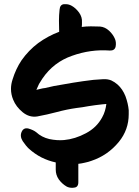

<svg xmlns="http://www.w3.org/2000/svg" viewBox="-20 -861 675 930"><path d="M603.5 -327.1Q600.6 -359.4 587.9 -394.5Q574.2 -429.7 548.8 -452.1Q535.2 -463.9 518.6 -471.7Q501 -478.5 480.5 -477.5Q432.6 -475.6 382.8 -467.8Q334 -460.9 286.1 -452.1Q263.7 -448.2 241.2 -444.3Q219.7 -439.5 198.2 -434.6Q187.5 -433.6 176.8 -430.7Q167 -428.7 156.2 -425.8Q162.1 -440.4 168.9 -454.1Q176.8 -467.8 185.5 -480.5Q239.3 -559.6 329.1 -590.8Q418.9 -623 511.7 -616.2Q535.2 -615.2 540 -634.8Q543.9 -655.3 537.1 -671.9Q528.3 -693.4 508.8 -711.9Q488.3 -730.5 464.8 -732.4Q442.4 -733.4 419.9 -733.4Q397.5 -733.4 376 -730.5Q376 -736.3 377 -742.2Q377 -748 377 -752.9Q378.9 -777.3 363.3 -799.8Q346.7 -822.3 327.1 -833Q313.5 -840.8 297.9 -840.8Q293.9 -840.8 290 -840.8Q270.5 -838.9 268.6 -814.5Q265.6 -787.1 265.6 -760.7Q265.6 -734.4 266.6 -707Q211.9 -686.5 165 -652.3Q118.2 -617.2 84 -568.4Q56.6 -527.3 41 -476.6Q33.2 -453.1 33.2 -430.7Q33.2 -403.3 43.9 -377.9Q57.6 -343.8 89.8 -317.4Q122.1 -291 160.2 -296.9Q208 -305.7 255.9 -318.4Q302.7 -331.1 350.6 -337.9Q366.2 -339.8 379.9 -341.8Q394.5 -344.7 408.2 -346.7Q424.8 -349.6 441.4 -351.6Q458 -353.5 474.6 -355.5Q479.5 -356.4 484.4 -356.4Q489.3 -357.4 495.1 -357.4Q493.2 -340.8 488.3 -324.2Q483.4 -307.6 474.6 -292Q448.2 -243.2 396.5 -215.8Q343.8 -187.5 290 -182.6Q255.9 -179.7 218.8 -187.5Q181.6 -196.3 155.3 -220.7Q141.6 -231.4 118.2 -238.3Q94.7 -244.1 85 -222.7Q75.2 -201.2 89.8 -177.7Q105.5 -154.3 120.1 -140.6Q148.4 -115.2 180.7 -98.6Q213.9 -82 250 -74.2Q250 -64.5 250 -56.6Q250 -47.9 250 -39.1Q250 -13.7 264.6 7.8Q280.3 29.3 301.8 42Q313.5 48.8 331.1 48.8Q335 48.8 337.9 47.9Q359.4 46.9 359.4 21.5Q359.4 0 359.4 -22.5Q359.4 -44.9 359.4 -67.4Q376 -69.3 391.6 -73.2Q407.2 -76.2 422.9 -82Q502 -108.4 555.7 -173.8Q603.5 -232.4 603.5 -307.6Q603.5 -317.4 603.5 -327.1Z"/></svg>

Font: TroubleSide
Style: Comic
Weight: 400
Designer: Koroletov
Version: 1_5